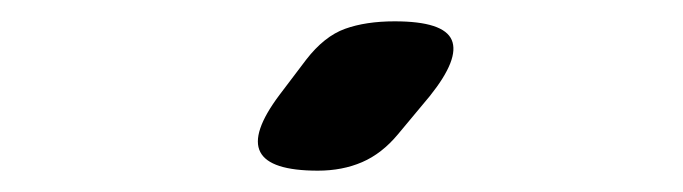

<svg xmlns="http://www.w3.org/2000/svg" viewBox="-20 -805 640 180"><path d="M353 -679Q338 -661 319.5 -653Q301 -645 278 -645Q233 -645 224 -662.5Q215 -680 242 -716L267 -749Q284 -771 303.5 -778Q323 -785 350 -785Q396 -785 403.5 -767.5Q411 -750 383 -715Z"/></svg>

Font: Maple Mono Normal NL
Style: Bold
Weight: 700
Monospace: yes
Designer: subframe7536
Version: Version 7.000